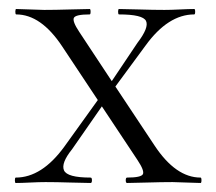

<svg xmlns="http://www.w3.org/2000/svg" viewBox="-20 -406 479 426"><path d="M425 -12Q427 -12 427 -6Q427 0 425 0Q415 0 393.5 -1Q372 -2 363 -2Q339 -2 306 -1Q273 0 262 0Q259 0 259 -6Q259 -12 262 -12Q293 -12 297 -19.5Q301 -27 285 -51L206 -170L140 -75Q115 -44 122 -28Q129 -12 181 -12Q184 -12 184 -6Q184 0 181 0Q167 0 136 -1Q105 -2 81 -2Q67 -2 47 -1Q27 0 15 0Q13 0 13 -6Q13 -12 15 -12Q73 -12 123 -81L197 -184L118 -303Q71 -374 16 -374Q14 -374 14 -380Q14 -386 16 -386Q26 -386 47 -385Q68 -384 78 -384Q102 -384 135 -385Q168 -386 179 -386Q181 -386 181 -380Q181 -374 179 -374Q148 -374 144 -366.5Q140 -359 156 -335L228 -226L285 -311Q311 -345 304 -359.5Q297 -374 244 -374Q242 -374 242 -380Q242 -386 244 -386Q258 -386 289 -385Q320 -384 345 -384Q359 -384 379 -385Q399 -386 411 -386Q413 -386 413 -380Q413 -374 411 -374Q353 -374 303 -305L236 -214L323 -83Q370 -12 425 -12Z"/></svg>

Font: t
Style: Regular
Weight: 300
Designer: Christian Thalmann (Catharsis Fonts)
Version: Version 1.000;PS 002.000;hotconv 1.0.88;makeotf.lib2.5.64775